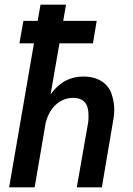

<svg xmlns="http://www.w3.org/2000/svg" viewBox="-20 -800 566 820"><path d="M262 -780H153L141 -711H80L63 -615H125L19 0H128L176 -281H177C191 -337 234 -382 292 -382C293 -382 295 -382 296 -382C356 -380 358 -330 358 -304C358 -296 358 -288 357 -280L308 0H415L465 -295C467 -308 468 -320 468 -332C468 -351 465 -372 458 -394C446 -437 406 -473 337 -473C302 -473 271 -464 245 -446C226 -433 210 -416 196 -397L234 -615H377L393 -711H250Z"/></svg>

Font: Jost Medium
Style: Italic
Weight: 500
Italic angle: -5°
Version: Version 3.710